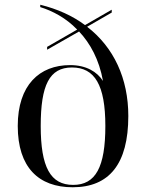

<svg xmlns="http://www.w3.org/2000/svg" viewBox="-20 -781 617 811"><path d="M287 10C441 10 522 -88 522 -291C522 -449 461 -581 348 -668L452 -728V-740L339 -675C287 -714 223 -743 150 -761V-751C202 -735 259 -705 306 -656L179 -583V-571L314 -648C361 -598 399 -529 415 -439C390 -478 344 -506 276 -506C147 -506 55 -422 55 -249C55 -74 143 10 287 10ZM289 0C193 0 152 -75 152 -249C152 -422 189 -496 284 -496C380 -496 425 -422 425 -249C425 -75 384 0 289 0Z"/></svg>

Font: Noto Serif Display
Style: Regular
Weight: 400
Designer: Monotype Design Team
Foundry: Monotype Imaging Inc.
Version: Version 2.009